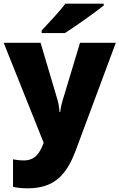

<svg xmlns="http://www.w3.org/2000/svg" viewBox="-21 -786 651 1046"><path d="M544 -756V-766H335C302 -721 240 -657 206 -620V-606H333C387 -640 497 -718 544 -756ZM-1 -553 217 -8 215 -3C196 45 172 88 109 88C86 88 64 85 50 82V232C69 236 93 240 128 240C273 240 340 170 391 35L610 -553H415L319 -235C315 -222 310 -202 307 -176H303C302 -197 298 -222 294 -236L200 -553Z"/></svg>

Font: Noto Sans Thai Looped Black
Style: Regular
Weight: 900
Designer: Sasikarn Vongin, Ben Mitchell
Foundry: The Fontpad Ltd
Version: Version 1.001